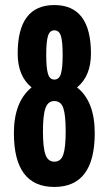

<svg xmlns="http://www.w3.org/2000/svg" viewBox="-20 -730 430 760"><path d="M35 -203Q35 -327 105 -384Q50 -429 50 -518Q50 -710 195 -710Q340 -710 340 -518Q340 -429 285 -384Q355 -329 355 -203Q355 10 195 10Q35 10 35 -203ZM195 -90Q221 -90 230.5 -118Q240 -146 240 -210Q240 -275 230.5 -302.5Q221 -330 195 -330Q170 -330 160 -302Q150 -274 150 -210Q150 -146 160 -118Q170 -90 195 -90ZM195 -415Q214 -415 221 -437.5Q228 -460 228 -513Q228 -566 221 -588Q214 -610 195 -610Q177 -610 170 -588Q163 -566 163 -513Q163 -460 170 -437.5Q177 -415 195 -415Z"/></svg>

Font: Gully ECD Medium
Style: Regular
Weight: 500
Width: 2
Designer: jaikishan Patel
Foundry: MagicType
Version: Version 1.000;Glyphs 3.2 (3242)